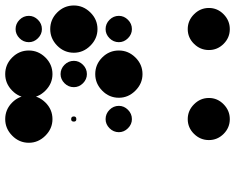

<svg xmlns="http://www.w3.org/2000/svg" viewBox="-104 -768 872 711"><g transform="rotate(90 331.5 -412.0)"><path d="M416.7 -170.8Q451.7 -170.8 477.9 -144.6Q504.2 -118.3 504.2 -83.3Q504.2 -47.5 477.9 -21.7Q451.7 4.2 416.7 4.2Q380.8 4.2 355 -21.7Q329.2 -47.5 329.2 -83.3Q329.2 -118.3 355 -144.6Q380.8 -170.8 416.7 -170.8ZM250 -170.8Q285 -170.8 311.2 -144.6Q337.5 -118.3 337.5 -83.3Q337.5 -47.5 311.2 -21.7Q285 4.2 250 4.2Q214.2 4.2 188.3 -21.7Q162.5 -47.5 162.5 -83.3Q162.5 -118.3 188.3 -144.6Q214.2 -170.8 250 -170.8ZM83.3 -131.7Q102.5 -131.7 117.1 -117.1Q131.7 -102.5 131.7 -83.3Q131.7 -63.3 117.1 -48.8Q102.5 -34.2 83.3 -34.2Q63.3 -34.2 48.8 -48.8Q34.2 -63.3 34.2 -83.3Q34.2 -102.5 48.8 -117.1Q63.3 -131.7 83.3 -131.7ZM250 -92.5Q259.2 -92.5 259.2 -83.3Q259.2 -73.3 250 -73.3Q240 -73.3 240 -83.3Q240 -92.5 250 -92.5ZM83.3 -131.7Q102.5 -131.7 117.1 -117.1Q131.7 -102.5 131.7 -83.3Q131.7 -63.3 117.1 -48.8Q102.5 -34.2 83.3 -34.2Q63.3 -34.2 48.8 -48.8Q34.2 -63.3 34.2 -83.3Q34.2 -102.5 48.8 -117.1Q63.3 -131.7 83.3 -131.7ZM416.7 -259.2Q425.8 -259.2 425.8 -250Q425.8 -240 416.7 -240Q406.7 -240 406.7 -250Q406.7 -259.2 416.7 -259.2ZM250 -298.3Q269.2 -298.3 283.8 -283.8Q298.3 -269.2 298.3 -250Q298.3 -230 283.8 -215.4Q269.2 -200.8 250 -200.8Q230 -200.8 215.4 -215.4Q200.8 -230 200.8 -250Q200.8 -269.2 215.4 -283.8Q230 -298.3 250 -298.3ZM83.3 -337.5Q118.3 -337.5 144.6 -311.2Q170.8 -285 170.8 -250Q170.8 -214.2 144.6 -188.3Q118.3 -162.5 83.3 -162.5Q47.5 -162.5 21.7 -188.3Q-4.2 -214.2 -4.2 -250Q-4.2 -285 21.7 -311.2Q47.5 -337.5 83.3 -337.5ZM416.7 -465Q435.8 -465 450.4 -450.4Q465 -435.8 465 -416.7Q465 -396.7 450.4 -382.1Q435.8 -367.5 416.7 -367.5Q396.7 -367.5 382.1 -382.1Q367.5 -396.7 367.5 -416.7Q367.5 -435.8 382.1 -450.4Q396.7 -465 416.7 -465ZM250 -504.2Q285 -504.2 311.2 -477.9Q337.5 -451.7 337.5 -416.7Q337.5 -380.8 311.2 -355Q285 -329.2 250 -329.2Q214.2 -329.2 188.3 -355Q162.5 -380.8 162.5 -416.7Q162.5 -451.7 188.3 -477.9Q214.2 -504.2 250 -504.2ZM83.3 -465Q102.5 -465 117.1 -450.4Q131.7 -435.8 131.7 -416.7Q131.7 -396.7 117.1 -382.1Q102.5 -367.5 83.3 -367.5Q63.3 -367.5 48.8 -382.1Q34.2 -396.7 34.2 -416.7Q34.2 -435.8 48.8 -450.4Q63.3 -465 83.3 -465ZM361.7 -804.6Q385 -827.5 416.7 -827.5Q448.3 -827.5 471.3 -804.6Q494.2 -781.7 494.2 -750Q494.2 -718.3 471.3 -695Q448.3 -671.7 416.7 -671.7Q385 -671.7 361.7 -695Q338.3 -718.3 338.3 -750Q338.3 -781.7 361.7 -804.6ZM28.3 -804.6Q51.7 -827.5 83.3 -827.5Q115 -827.5 137.9 -804.6Q160.8 -781.7 160.8 -750Q160.8 -718.3 137.9 -695Q115 -671.7 83.3 -671.7Q51.7 -671.7 28.3 -695Q5 -718.3 5 -750Q5 -781.7 28.3 -804.6Z"/></g></svg>

Font: 0xA000-Dots-Mono
Style: Dots-Mono
Weight: 400
Version: Version 0.1